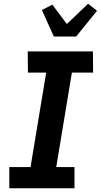

<svg xmlns="http://www.w3.org/2000/svg" viewBox="-20 -1011 541 1031"><path d="M30 0V-114H144L228 -621H130L129 -735H479L480 -621H366L282 -114H380V0ZM269 -815 205 -957 261 -986 339 -882 453 -991 501 -953 389 -815Z"/></svg>

Font: Iosevka Curly Slab Heavy
Style: Italic
Weight: 900
Italic angle: -9°
Monospace: yes
Designer: Belleve Invis
Foundry: Belleve Invis
Version: Version 22.1.2; ttfautohint (v1.8.4)